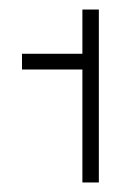

<svg xmlns="http://www.w3.org/2000/svg" viewBox="-20 -859 278 405"><path d="M153.8 -712.4V-474.1H188.5V-838.9H153.8V-745.6H26.4V-712.4Z"/></svg>

Font: Estedad ExtraLight
Style: Regular
Weight: 200
Designer: Amin Abedi
Version: Version 7.3